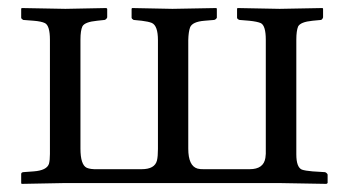

<svg xmlns="http://www.w3.org/2000/svg" viewBox="-20 -451 858 473"><path d="M710 -353V-70.8Q710 -39.1 723.6 -33.2Q731.9 -30.3 750 -28.8L780.8 -26.9Q785.6 -24.9 787.1 -21V0L784.2 2Q783.2 2 669.9 0H137.2L33.2 2L32.2 0V-22Q32.2 -25.4 35.2 -26.4Q36.6 -26.9 37.1 -26.9L63 -28.8Q95.2 -31.2 100.6 -47.4Q103 -56.2 103 -71.8V-353Q103 -387.7 90.8 -394Q82 -398.4 63 -399.9L37.1 -401.9Q32.7 -404.3 32.2 -407.2V-429.2L33.2 -431.2L141.1 -429.2L242.2 -431.2L244.1 -429.2V-408.2Q242.2 -403.3 237.8 -401.9L219.2 -399.9Q189 -397 183.1 -386.2Q178.2 -376 178.2 -353V-85Q178.2 -44.9 193.8 -37.6Q203.1 -33.7 219.2 -34.2H329.1Q361.3 -34.2 366.7 -55.7Q369.1 -65.9 369.1 -84V-352.1Q369.1 -387.7 354 -394.5Q345.7 -397.9 329.1 -399.9L309.1 -401.9Q304.7 -404.3 304.2 -407.2V-429.2L305.2 -431.2L404.8 -429.2L513.2 -431.2L514.2 -429.2V-407.2Q512.2 -403.3 507.8 -401.9L483.9 -399.9Q453.6 -397.5 448.2 -383.3Q444.3 -372.6 443.8 -352.1V-85Q443.8 -42 466.8 -35.6Q474.1 -33.7 483.9 -34.2H595.2Q629.4 -34.2 633.8 -62Q635.3 -70.8 634.8 -85V-353Q634.8 -387.7 622.6 -394Q613.8 -397.9 594.2 -399.9L569.8 -401.9Q564.5 -403.8 564 -407.2V-429.2L564.9 -431.2L668.9 -429.2L774.9 -431.2L775.9 -429.2V-408.2Q774.4 -403.3 771 -401.9L750 -399.9Q720.2 -397 714.4 -385.7Q710 -375 710 -353Z"/></svg>

Font: Linux Libertine Display O
Style: Regular
Weight: 400
Designer: Philipp H. Poll
Foundry: Philipp H. Poll
Version: Version 5.0.9